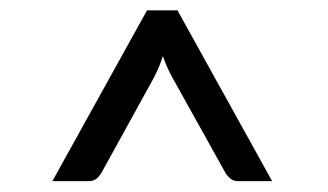

<svg xmlns="http://www.w3.org/2000/svg" viewBox="-20 -736 620 363"><path d="M258 -716.5H315.5L494.5 -393.5H430Q421.5 -393.5 415.5 -398.5Q409.5 -403.5 405.5 -410.5L307.5 -586.5Q301 -598 296.2 -608.8Q291.5 -619.5 288 -630Q281 -608 269.5 -586.5L172.5 -410.5Q168.5 -403.5 162.8 -398.5Q157 -393.5 147 -393.5H79Z"/></svg>

Font: LatoHex
Style: Regular
Weight: 400
Designer: Lukasz Dziedzic
Foundry: tyPoland Lukasz Dziedzic
Version: Version 1.104; Western+Polish opensource